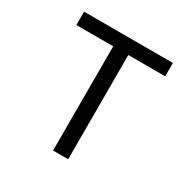

<svg xmlns="http://www.w3.org/2000/svg" viewBox="-162 -873 1008 1022"><g transform="rotate(30 341.5 -361.5)"><path d="M387.7 0V-640.6H614.3V-722.7H68.4V-640.6H294.9V0Z"/></g></svg>

Font: Giphurs
Style: Regular
Weight: 400
Version: Version 2.010